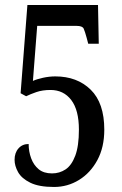

<svg xmlns="http://www.w3.org/2000/svg" viewBox="-20 -734 486 764"><path d="M195 10Q135 10 100.5 -7Q66 -24 52 -49Q38 -74 38 -98Q38 -126 53.5 -143.5Q69 -161 94 -161Q94 -131 104 -104Q114 -77 134 -60.5Q154 -44 187 -44Q217 -44 241 -60Q265 -76 279.5 -114.5Q294 -153 294 -218Q294 -296 263.5 -336Q233 -376 181 -376Q149 -376 124.5 -367.5Q100 -359 84 -351L62 -363L89 -714H370L373 -560H331L325 -583Q318 -609 313 -620Q308 -631 285 -631H128L111 -412Q126 -419 151 -424.5Q176 -430 200 -430Q287 -430 341 -377Q395 -324 395 -218Q395 -148 367.5 -97Q340 -46 294.5 -18Q249 10 195 10Z"/></svg>

Font: Noto Serif Thai ExtraCondensed Medium
Style: Regular
Weight: 500
Width: 2
Designer: Monotype Design Team
Foundry: Monotype Imaging Inc.
Version: Version 2.002; ttfautohint (v1.8.4.7-5d5b)